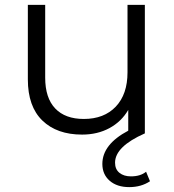

<svg xmlns="http://www.w3.org/2000/svg" viewBox="-20 -546 713 786"><path d="M578 157 594 196Q558 220 509 220Q459 220 429 194Q399 168 399 125Q399 45 505 -11V-96Q477 -48 428 -21.5Q379 5 316 5Q213 5 153.5 -52.5Q94 -110 94 -221V-526H165V-228Q165 -145 206 -102Q247 -59 323 -59Q406 -59 454 -109.5Q502 -160 502 -250V-526H573V0Q451 54 451 120Q451 147 469 161.5Q487 176 516 176Q555 176 578 157Z"/></svg>

Font: mBank
Style: Regular
Weight: 400
Designer: Julieta Ulanovsky
Foundry: Julieta Ulanovsky
Version: Version 7.200;PS 007.200;hotconv 1.0.88;makeotf.lib2.5.64775